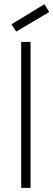

<svg xmlns="http://www.w3.org/2000/svg" viewBox="-20 -904 257 924"><path d="M82 0V-702.1H127V0ZM193.8 -883.8 216.8 -846.2 58.1 -752 35.2 -787.1Z"/></svg>

Font: SVN-Poppins ExtraLight
Style: Regular
Weight: 200
Designer: Ninad Kale (Devanagari), Jonny Pinhorn (Latin)
Foundry: Indian Type Foundry
Version: Version 3.002 2017